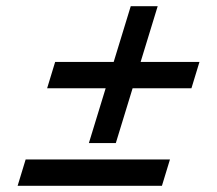

<svg xmlns="http://www.w3.org/2000/svg" viewBox="-20 -641 701 620"><path d="M402.2 -621 347.1 -441H158.1L132.2 -356H321.2L267 -179H354L408.2 -356H598.2L624.1 -441H434.1L489.2 -621ZM502.9 -41 528.8 -126H62.8L36.9 -41Z"/></svg>

Font: Din Kursivschrift
Style: Eng
Weight: 400
Version: Version 1.089